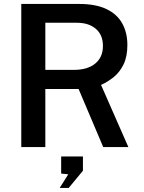

<svg xmlns="http://www.w3.org/2000/svg" viewBox="-20 -743 727 970"><path d="M628.5 0H501.5L377 -293.5H209V0H87.5V-723H381Q464 -723 517.8 -697.2Q571.5 -671.5 597.5 -624.8Q623.5 -578 623.5 -515.5Q623.5 -457.5 604.5 -418.2Q585.5 -379 555.2 -354.2Q525 -329.5 490.5 -314ZM353.5 -390Q422.5 -390 461.2 -422Q500 -454 500 -511Q500 -567 464 -597.5Q428 -628 369 -628H209V-390ZM281.5 206.5 325 137.5 289 134V47.5H399V119.5L327 206.5Z"/></svg>

Font: Public Sans SemiBold
Style: Regular
Weight: 600
Designer: The Public Sans Project Authors: Dan O. Williams and USWDS (Libre Franklin designed by Pablo Impallari and Rodrigo Fuenz
Version: Version 1.007